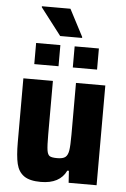

<svg xmlns="http://www.w3.org/2000/svg" viewBox="-60 -927 643 978"><g transform="rotate(5 262.0 -438.0)"><path d="M52 -183V-510H203V-237Q203 -178 206.5 -155.5Q210 -133 220.5 -126.5Q231 -120 259 -120Q288 -120 300.5 -130Q313 -140 317 -164.5Q321 -189 321 -246V-510H471V0H328L324 -61H316Q283 8 186 8Q129 8 100 -12.5Q71 -33 61.5 -73Q52 -113 52 -183ZM101 -587V-695H225V-587ZM298 -587V-695H422V-587ZM220 -741 114 -879V-884H260L332 -746V-741Z"/></g></svg>

Font: Saira Semi Condensed
Style: Bold
Weight: 700
Width: 4
Designer: Hector Gatti with collaboration of the Omnibus-Type team
Foundry: Omnibus-Type
Version: Version 1.001; ttfautohint (v1.8)